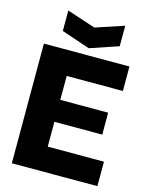

<svg xmlns="http://www.w3.org/2000/svg" viewBox="-127 -944 794 1023"><g transform="rotate(15 270.0 -432.0)"><path d="M40 0V-660H512V-525H202V-393H466V-272H202V-135H512V0ZM120 -864 277 -812 434 -864V-751L277 -698L120 -751Z"/></g></svg>

Font: Bricolage Grotesque 48pt ExtraBold
Style: Regular
Weight: 800
Designer: Mathieu Triay
Foundry: Atelier Triay
Version: Version 1.000; ttfautohint (v1.8.4.7-5d5b);gftools[0.9.32]